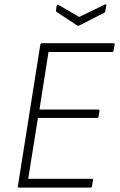

<svg xmlns="http://www.w3.org/2000/svg" viewBox="-20 -851 543 871"><path d="M66 0Q60 0 61 -6L163 -649Q165 -655 170 -655H494Q501 -655 500 -649L495 -621Q493 -615 488 -615H200L159 -354H426Q433 -354 431 -347L427 -321Q426 -316 420 -316H152L108 -40H397Q403 -40 402 -34L397 -5Q396 0 390 0ZM455 -830Q459 -832 461 -831Q463 -830 462 -826L458 -801Q457 -795 451 -792L339 -735Q336 -733 331 -735L238 -796Q233 -799 234 -804L237 -824Q238 -832 245 -829L339 -774Z"/></svg>

Font: Sofia Sans Semi Condensed ExtraLight
Style: Italic
Weight: 250
Italic angle: -9°
Version: Version 4.100